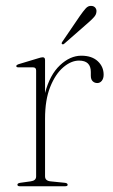

<svg xmlns="http://www.w3.org/2000/svg" viewBox="-20 -647 394 667"><path d="M136.5 -438.5V-324Q153 -387 188.2 -420.2Q223.5 -453.5 262.5 -453.5Q299 -453.5 319.5 -434.5Q340 -415.5 340 -387.5Q340 -374.5 333.8 -366.5Q327.5 -358.5 318 -358.5Q308.5 -358.5 302 -364.8Q295.5 -371 295.5 -384V-397Q295.5 -436.5 254.5 -436.5Q227 -436.5 199.8 -413.2Q172.5 -390 154.5 -345.2Q136.5 -300.5 136.5 -234.5V-34.5Q136.5 -19 155.5 -17L205 -12Q215 -11 215 -5Q215 0 206.5 0H48.5Q40.5 0 40.5 -5.5Q40.5 -10.5 50.5 -12L86.5 -17Q105.5 -19.5 105.5 -34V-402Q105.5 -413 95 -413H44.5Q36.5 -413 36.5 -417.5Q36.5 -421 44.5 -424L112.5 -444.5Q123 -448 128.5 -448Q136.5 -448 136.5 -438.5ZM257.5 -591.5Q269 -608 277.8 -617.8Q286.5 -627.5 297.5 -626.5Q306.5 -626 311.2 -620Q316 -614 315 -606Q314.5 -596.5 306.8 -587.8Q299 -579 287.5 -569L203 -495Q199 -491.5 195.5 -494Q192.5 -496 196.5 -502Z"/></svg>

Font: Fraunces 72pt Thin
Style: Regular
Weight: 100
Version: Version 1.000;[b76b70a41]